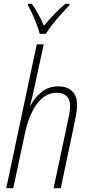

<svg xmlns="http://www.w3.org/2000/svg" viewBox="-20 -994 466 1014"><path d="M13 0 174 -760H211L163 -539Q158 -513 151.5 -487Q145 -461 139 -436H141Q162 -478 199.5 -508Q237 -538 288 -538Q334 -538 360.5 -513Q387 -488 387 -439Q387 -419 382 -389.5Q377 -360 371 -333L301 0H263L335 -339Q341 -364 345.5 -388.5Q350 -413 350 -435Q350 -470 331 -487Q312 -504 279 -504Q219 -504 175.5 -446Q132 -388 110 -282L50 0ZM190 -815Q185 -835 174 -864Q163 -893 150.5 -921Q138 -949 127 -966L129 -974H148Q164 -952 181.5 -920.5Q199 -889 212 -858Q236 -887 265.5 -918Q295 -949 326 -974H347L346 -966Q328 -947 304 -920.5Q280 -894 258 -866Q236 -838 222 -815Z"/></svg>

Font: Noto Sans Condensed ExtraLight
Style: Italic
Weight: 200
Width: 3
Italic angle: -12°
Designer: Monotype Design Team
Foundry: Monotype Imaging Inc.
Version: Version 2.013; ttfautohint (v1.8.4.7-5d5b)